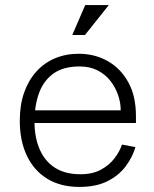

<svg xmlns="http://www.w3.org/2000/svg" viewBox="-20 -724 608 757"><path d="M293 13Q220 13 167.5 -18.5Q115 -50 86.5 -109Q58 -168 58 -248Q58 -310 75 -358.5Q92 -407 123 -441.5Q154 -476 196.5 -494Q239 -512 290 -512Q354 -512 405 -483Q456 -454 486 -399.5Q516 -345 516 -267V-239H105V-289H456Q456 -319 445.5 -349.5Q435 -380 415 -405.5Q395 -431 364.5 -446.5Q334 -462 294 -462Q229 -462 190 -433.5Q151 -405 133.5 -356Q116 -307 116 -245Q116 -182 136.5 -135Q157 -88 197 -62.5Q237 -37 297 -37Q345 -37 378 -55Q411 -73 431.5 -100Q452 -127 461 -154L514 -144Q502 -103 474.5 -67Q447 -31 402.5 -9Q358 13 293 13ZM315 -586H265L316 -704H409Z"/></svg>

Font: Inclusive Sans Light
Style: Regular
Weight: 300
Designer: Olivia King
Foundry: Olivia King
Version: Version 2.004